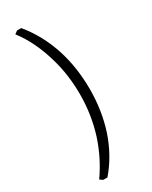

<svg xmlns="http://www.w3.org/2000/svg" viewBox="-213 -763 723 915"><g transform="rotate(-30 148.5 -305.0)"><path d="M62 -716H85Q154 -633 190 -523Q223 -419 223 -301Q223 -185 190 -82Q154 26 85 106H62L46 95Q105 11 137 -87Q170 -191 170 -302Q170 -407 144 -499Q109 -623 46 -704Z"/></g></svg>

Font: Almarai Light
Style: Regular
Weight: 300
Designer: Boutros International 2019
Foundry: Created by Boutros International 2019
Version: Version 1.10